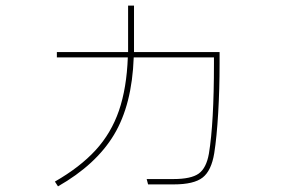

<svg xmlns="http://www.w3.org/2000/svg" viewBox="-20 -632 1040 682"><path d="M760 -447V-406Q760 -316 755 -230.5Q750 -145 741 -88Q731 -26 700 -1.5Q669 23 597 23H506L501 4H596Q659 4 686 -15.5Q713 -35 722 -86Q740 -195 740 -406V-428H455Q449 -260 385 -153.5Q321 -47 186 30L175 13Q264 -38 319.5 -98.5Q375 -159 402.5 -239Q430 -319 434 -428H182V-447H435V-465V-612H456V-464V-447Z"/></svg>

Font: IBM Plex Sans JP Thin
Style: Regular
Weight: 100
Designer: Mike Abbink; Paul van der Laan; Pieter van Rosmalen; Wujin Sim; Yejin Wi; Jinhee Kim; Boomi Park; Yona Kim; Kichan Ma
Foundry: Sandoll Inc.
Version: Version 1.001